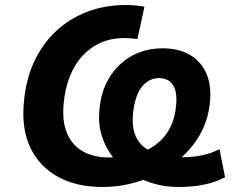

<svg xmlns="http://www.w3.org/2000/svg" viewBox="-20 -736 940 767"><path d="M389 11Q287 11 213 -29Q139 -69 102.5 -143.5Q66 -218 75 -323Q82 -414 115 -486.5Q148 -559 202 -610Q256 -661 327.5 -688.5Q399 -716 482 -716Q502 -716 523.5 -714Q545 -712 557 -709L529 -580Q515 -582 501 -583Q487 -584 475 -584Q426 -584 384 -566Q342 -548 310 -513.5Q278 -479 258.5 -429.5Q239 -380 234 -318Q228 -247 249 -200.5Q270 -154 312.5 -130.5Q355 -107 414 -107Q472 -107 520 -119.5Q568 -132 603.5 -159Q639 -186 659.5 -226Q680 -266 684 -321Q688 -372 670 -398Q652 -424 615 -424Q587 -424 564.5 -407Q542 -390 528.5 -357.5Q515 -325 511 -278Q506 -217 528.5 -179.5Q551 -142 597.5 -125Q644 -108 711 -108Q735 -108 759.5 -111Q784 -114 808.5 -121Q833 -128 857 -140L879 -28Q842 -8 795 1.5Q748 11 693 11Q641 11 592.5 -3Q544 -17 502.5 -43.5Q461 -70 431.5 -107.5Q402 -145 387 -192Q372 -239 377 -294Q382 -369 416.5 -425.5Q451 -482 506 -512.5Q561 -543 630 -543Q692 -543 736.5 -518Q781 -493 803 -445.5Q825 -398 819 -332Q813 -256 776 -193.5Q739 -131 678.5 -85.5Q618 -40 543.5 -14.5Q469 11 389 11Z"/></svg>

Font: Nunito Sans 9pt ExtraBold
Style: Italic
Weight: 800
Italic angle: -9°
Version: Version 3.101;gftools[0.9.27]